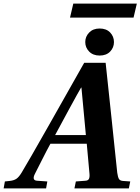

<svg xmlns="http://www.w3.org/2000/svg" viewBox="-44 -1038 774 1058"><path d="M341.8 -940.9 359.9 -1018.1H710L691.9 -940.9ZM259.8 -293.9H429.2L404.8 -555.2H402.8Q392.1 -538.1 335.9 -434.8Q279.8 -331.5 259.8 -293.9ZM-23.9 0 -17.1 -38.1 9.8 -41Q32.7 -43.5 46.6 -53Q60.5 -62.5 75.2 -86.9Q109.9 -144 226.1 -349.1L419.9 -691.9H538.1L571.8 -375Q575.7 -338.4 586.9 -230.5Q598.1 -122.6 602.1 -85.9Q605.5 -62.5 611.1 -52.5Q616.7 -42.5 632.8 -41L673.8 -38.1L666 0H366.2L374 -38.1L425.8 -42Q440.4 -42.5 445.6 -51.5Q450.7 -60.5 449.2 -79.1L434.1 -246.1H233.9Q215.3 -212.4 185.5 -153.3Q155.8 -94.2 147.9 -79.1Q130.4 -43.5 161.1 -42L216.8 -38.1L210 0ZM504.9 -880.9Q542 -880.9 563 -858.9Q584 -836.9 584 -806.2Q584 -775.9 563 -753.9Q542 -731.9 504.9 -731.9Q468.8 -731.9 447.3 -753.9Q425.8 -775.9 425.8 -806.2Q425.8 -836.4 447.3 -858.6Q468.8 -880.9 504.9 -880.9Z"/></svg>

Font: Linguistics Pro
Style: Bold Italic
Weight: 700
Italic angle: -12°
Designer: Stefan Peev, Context Ltd
Foundry: Stefan Peev, Context Ltd
Version: Version 001.000